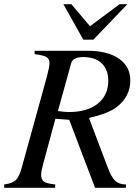

<svg xmlns="http://www.w3.org/2000/svg" viewBox="-33 -895 664 915"><path d="M574 -875 412 -706H364L269 -875H307L396 -770L537 -875ZM132 -653H384Q481 -653 534.5 -615Q588 -577 588 -512Q588 -434 522 -384Q483 -354 391 -333L480 -98Q497 -52 515.5 -34Q534 -16 567 -16V0H420L297 -324L231 -329L176 -126Q163 -80 163 -63Q163 -40 176 -30Q189 -20 230 -16V0H-13V-16Q27 -21 43.5 -38Q60 -55 72 -101L191 -532Q203 -578 203 -595Q203 -613 189 -623Q177 -631 132 -637ZM306 -593 243 -366Q274 -361 294 -361Q383 -361 433 -401Q483 -441 483 -511Q483 -563 452 -593Q421 -623 363 -623Q314 -623 306 -593Z"/></svg>

Font: STIX MathJax Latin
Style: Italic
Weight: 400
Italic angle: -16.33°
Designer: MicroPress Inc., with final additions and corrections provided by Coen Hoffman, Elsevier (retired)
Version: Version 1.1.1